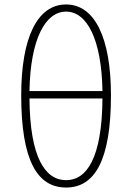

<svg xmlns="http://www.w3.org/2000/svg" viewBox="-20 -827 591 860"><path d="M439 -386C437 -122 370 -20 276 -20C182 -20 114 -122 112 -386ZM112 -419C116 -652 183 -775 276 -775C369 -775 435 -652 439 -419ZM276 -807C147 -807 75 -658 75 -400C75 -108 147 13 276 13C404 13 477 -108 477 -400C477 -658 404 -807 276 -807Z"/></svg>

Font: Genne Gothic ExtraLight
Style: Regular
Weight: 250
Designer: Ryoko NISHIZUKA (kana & ideographs); Paul D. Hunt (Latin, Greek & Cyrillic); Wenlong ZHANG (bopomofo); Sandoll Communica
Foundry: Adobe Systems Incorporated
Version: Version 1.004;PS 1.004;hotconv 16.6.51;makeotf.lib2.5.65220